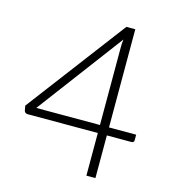

<svg xmlns="http://www.w3.org/2000/svg" viewBox="-106 -795 792 883"><g transform="rotate(15 290.0 -354.0)"><path d="M429.2 -241.2H558.6V-214.8Q558.6 -209.5 555.4 -206.3Q552.2 -203.1 545.4 -203.1H429.2V0H386.2V-203.1H52.7Q45.4 -203.1 41.3 -206.3Q37.1 -209.5 35.6 -214.8L31.2 -238.3L386.7 -708.5H429.2ZM386.2 -611.3Q386.2 -620.1 386.7 -629.6Q387.2 -639.2 388.7 -648.9L83 -241.2H386.2Z"/></g></svg>

Font: Kantumruy Light
Style: Regular
Weight: 300
Foundry: Sovichet Tep
Version: Version 1.3000